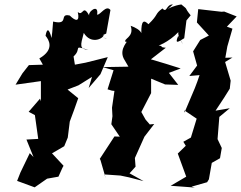

<svg xmlns="http://www.w3.org/2000/svg" viewBox="-20 -807 1085 864"><path d="M424 -646C451 -641 483 -616 434 -645L458 -656L477 -762C457 -787 432 -739 417 -741C426 -796 369 -750 383 -734C352 -793 355 -731 330 -753C340 -708 321 -710 294 -737C243 -749 294 -692 219 -710C215 -655 215 -664 212 -636C199 -686 190 -675 185 -646C199 -629 228 -585 157 -544L173 -516L110 -514L81 -477L50 -426L164 -442V-351L160 -363L109 -304L137 -289L152 -182L99 -179L131 -100L114 -118L72 -31L57 7L136 36L192 -3L243 -12L261 -52L266 -61L214 -117L269 -149L285 -188L294 -260C307 -295 320 -329 332 -365L284 -404L333 -423L394 -461L379 -411L432 -473L465 -550L365 -525L317 -516L311 -553C351 -589 303 -605 378 -582C337 -587 341 -600 357 -659C388 -607 442 -631 447 -649ZM782 -646C766 -608 779 -616 809 -635L819 -715L838 -738C804 -780 832 -758 796 -787C729 -777 710 -740 758 -787C727 -788 732 -746 711 -769C675 -743 695 -743 648 -698C628 -718 615 -717 616 -658C611 -671 589 -684 568 -691C586 -639 531 -632 546 -618C565 -628 513 -590 537 -543L558 -507L442 -505L491 -491L464 -405L484 -399L495 -398L484 -322L486 -284L481 -248L519 -192L495 -193L429 -92L432 -87L456 -4L450 -22L522 -17L560 -9L626 8L563 -27L590 -57L587 -96L630 -192L674 -249L654 -247L635 -269L616 -303L660 -388V-453L723 -427L782 -425L740 -479L793 -499C749 -513 705 -527 659 -540L726 -592C685 -597 731 -597 685 -604C678 -591 742 -619 782 -662C796 -677 762 -669 804 -607ZM920 0 933 -74 970 -95 978 -141 959 -181 967 -281 1014 -320 950 -309 987 -365 1014 -408 1018 -444 993 -528 1026 -548 994 -547 1003 -598 1026 -678 1001 -687 1045 -733 989 -755 977 -754 872 -766 866 -706 920 -647 881 -627 849 -576 867 -512 832 -465 878 -469 868 -440 857 -411 810 -300V-310L865 -273L839 -188L805 -169L816 -151L780 -116L818 -12L748 29L857 37L842 33L912 13Z"/></svg>

Font: Asimov Aggro
Style: It
Weight: 500
Designer: Google
Version: Version 2.000980; 2014